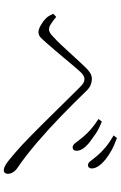

<svg xmlns="http://www.w3.org/2000/svg" viewBox="173 -904 653 1040"><g transform="rotate(90 500.0 -384.5)"><path d="M726 -503Q707 -526 685 -546Q663 -566 625 -591L639 -609Q680 -593 707 -574.5Q734 -556 752 -542Q800 -503 797 -469Q796 -459 791 -455Q786 -451 778 -451Q766 -451 755 -466Q744 -481 726 -503ZM823 -585Q804 -608 776.5 -630.5Q749 -653 714 -673L728 -691Q770 -676 798.5 -659.5Q827 -643 844 -629Q893 -589 893 -554Q893 -545 888 -539.5Q883 -534 874 -534Q863 -534 852.5 -548.5Q842 -563 823 -585ZM55 -346 72 -362Q91 -346 108.5 -334.5Q126 -323 139 -323Q150 -323 160 -329.5Q170 -336 183 -349Q200 -364 222 -387.5Q244 -411 267.5 -436.5Q291 -462 312 -485Q333 -508 346 -521Q360 -536 375 -545.5Q390 -555 407 -555Q424 -555 441 -548.5Q458 -542 478 -520Q539 -457 609 -389Q679 -321 751.5 -259Q824 -197 891 -151Q905 -142 913.5 -128Q922 -114 922 -100Q922 -90 917 -84Q912 -78 901 -78Q883 -78 848 -106Q813 -134 766 -177Q747 -195 717 -224Q687 -253 652 -288.5Q617 -324 580.5 -361Q544 -398 511 -431.5Q478 -465 453 -490Q439 -504 429.5 -509.5Q420 -515 409 -515Q401 -515 391.5 -510.5Q382 -506 370 -493Q358 -480 338.5 -457Q319 -434 297 -407.5Q275 -381 254 -356.5Q233 -332 218 -315Q199 -293 185.5 -279.5Q172 -266 154 -266Q138 -266 115.5 -279.5Q93 -293 79 -307Q71 -315 65.5 -325.5Q60 -336 55 -346Z"/></g></svg>

Font: Noto Serif KR
Style: Regular
Weight: 200
Designer: Ryoko NISHIZUKA 西塚涼子 (kana & ideographs); Frank Grießhammer (Latin, Greek & Cyrillic); Wenlong ZHANG 张文龙 (bopomofo); San
Foundry: Adobe
Version: Version 2.001;hotconv 1.1.0;makeotfexe 2.6.0